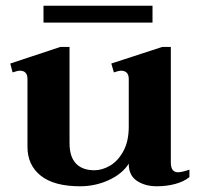

<svg xmlns="http://www.w3.org/2000/svg" viewBox="-20 -641 703 671"><path d="M513 -562H132V-621H513ZM642 -48V-22Q622 -6 592 2Q562 10 528 10Q487 10 458.5 -9Q430 -28 430 -68V-69Q407 -33 360 -11.5Q313 10 260 10Q169 10 122.5 -27Q76 -64 76 -128V-365Q76 -394 49 -394Q42 -394 24 -388L16 -419L191 -477H223V-141Q223 -93 245.5 -69.5Q268 -46 310 -46Q337 -46 364.5 -62Q392 -78 411 -112.5Q430 -147 430 -199V-365Q430 -394 402 -394Q396 -394 378 -388L369 -419L547 -477H577V-73Q577 -39 602 -39Q615 -39 642 -48Z"/></svg>

Font: Taviraj DemiBold
Style: Regular
Weight: 600
Designer: Katatrad Team
Foundry: CadsonDemak
Version: Version 1.030